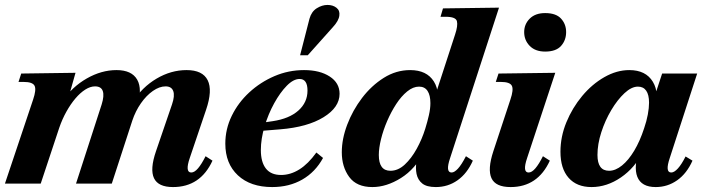

<svg xmlns="http://www.w3.org/2000/svg" viewBox="-20 -744 2856 778"><path d="M681 14Q621 14 604 -22Q587 -58 612 -131L677 -321Q689 -356 682 -375Q675 -394 651 -394Q626 -394 599.5 -375.5Q573 -357 551 -325.5Q529 -294 516 -255L433 0H288L392 -321Q403 -356 396.5 -375Q390 -394 365 -394Q346 -394 325.5 -381Q305 -368 285.5 -345Q266 -322 249 -291.5Q232 -261 220 -226L145 0H0L114 -340Q128 -381 120 -396.5Q112 -412 76 -412H55L66 -446L286 -449L247 -311L234 -335Q272 -392 331.5 -426Q391 -460 452 -460Q514 -460 536 -421Q558 -382 535 -313L517 -330Q556 -391 614.5 -425.5Q673 -460 736 -460Q801 -460 821.5 -419Q842 -378 815 -299L749 -104Q739 -75 740.5 -60Q742 -45 755 -45Q768 -45 782.5 -62Q797 -79 813 -111L841 -93Q792 14 681 14Z M1083 14Q995 14 944 -33.5Q893 -81 893 -162Q893 -221 919 -274.5Q945 -328 990 -369.5Q1035 -411 1092 -435.5Q1149 -460 1212 -460Q1276 -460 1316 -434Q1356 -408 1356 -364Q1356 -309 1291 -269Q1226 -229 1116 -220L1006 -211L1009 -242L1085 -253Q1152 -263 1189 -296Q1226 -329 1226 -377Q1226 -424 1194 -424Q1169 -424 1142 -396.5Q1115 -369 1091 -325.5Q1067 -282 1052 -231.5Q1037 -181 1037 -136Q1037 -87 1057.5 -61Q1078 -35 1119 -35Q1157 -35 1193 -57.5Q1229 -80 1262 -126L1289 -104Q1258 -47 1205 -16.5Q1152 14 1083 14ZM1196 -520 1234 -668Q1242 -697 1263.5 -710.5Q1285 -724 1307 -724Q1329 -724 1343.5 -712.5Q1358 -701 1355 -681Q1354 -671 1347.5 -659Q1341 -647 1328 -633L1227 -520Z M1489 14Q1425 14 1395 -27Q1365 -68 1365 -127Q1365 -181 1387 -239Q1409 -297 1447 -347Q1485 -397 1535 -428.5Q1585 -460 1642 -460Q1709 -460 1738 -414Q1767 -368 1744 -294H1723L1824 -604Q1836 -640 1831.5 -658Q1827 -676 1786 -676H1765L1775 -710L2002 -713L1804 -104Q1784 -45 1810 -45Q1821 -45 1835.5 -60.5Q1850 -76 1868 -111L1896 -93Q1873 -41 1834 -13.5Q1795 14 1746 14Q1709 14 1691 -0.5Q1673 -15 1668 -39Q1663 -63 1668 -92Q1673 -121 1683 -150L1700 -131Q1663 -59 1604.5 -22.5Q1546 14 1489 14ZM1562 -52Q1593 -52 1620 -77Q1647 -102 1668.5 -141Q1690 -180 1703 -222Q1712 -251 1718 -277.5Q1724 -304 1724 -326Q1724 -358 1712.5 -375.5Q1701 -393 1678 -393Q1654 -393 1630 -373.5Q1606 -354 1585.5 -322.5Q1565 -291 1549 -254Q1533 -217 1524 -180.5Q1515 -144 1515 -116Q1515 -52 1562 -52Z M2049 14Q1988 14 1971.5 -22Q1955 -58 1979 -131L2048 -340Q2062 -381 2054 -396.5Q2046 -412 2010 -412H1989L2000 -446L2230 -449L2116 -104Q2096 -45 2122 -45Q2135 -45 2149.5 -62Q2164 -79 2180 -111L2208 -93Q2159 14 2049 14ZM2189 -535Q2149 -535 2126.5 -558Q2104 -581 2104 -614Q2104 -646 2126.5 -668.5Q2149 -691 2189 -691Q2233 -691 2253.5 -668.5Q2274 -646 2274 -614Q2274 -581 2253.5 -558Q2233 -535 2189 -535Z M2377 14Q2317 14 2284 -23.5Q2251 -61 2251 -129Q2251 -190 2275 -248.5Q2299 -307 2339 -355Q2379 -403 2429 -431.5Q2479 -460 2530 -460Q2597 -460 2625.5 -412.5Q2654 -365 2631 -293L2613 -294L2663 -446H2805L2694 -104Q2674 -45 2700 -45Q2712 -45 2727 -61.5Q2742 -78 2758 -110L2786 -93Q2763 -41 2724 -13.5Q2685 14 2637 14Q2579 14 2562.5 -27.5Q2546 -69 2573 -150L2587 -131Q2553 -64 2496 -25Q2439 14 2377 14ZM2448 -52Q2474 -52 2500.5 -73.5Q2527 -95 2550 -133.5Q2573 -172 2590 -224Q2600 -253 2605 -280Q2610 -307 2610 -328Q2610 -360 2598.5 -376.5Q2587 -393 2565 -393Q2539 -393 2510.5 -366.5Q2482 -340 2457 -298Q2432 -256 2416.5 -208Q2401 -160 2401 -116Q2401 -52 2448 -52Z"/></svg>

Font: Baskervville
Style: Bold Italic
Weight: 700
Italic angle: -18°
Version: Version 1.100